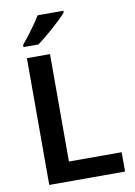

<svg xmlns="http://www.w3.org/2000/svg" viewBox="-100 -1001 747 1065"><g transform="rotate(-10 273.0 -469.0)"><path d="M334 -928V-938H189C162 -893 112 -827 81 -790V-778H165C215 -813 301 -890 334 -928ZM89 0H516V-109H219V-714H89Z"/></g></svg>

Font: Noto Sans Khmer UI SemiBold
Style: Regular
Weight: 600
Designer: Danh Hong and the Monotype Design Team
Foundry: Monotype Imaging Inc.
Version: Version 2.002